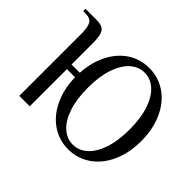

<svg xmlns="http://www.w3.org/2000/svg" viewBox="-148 -914 1169 1169"><g transform="rotate(45 436.5 -330.0)"><path d="M266 -320H196V0H106V-540Q106 -591 92 -615.5Q78 -640 36 -640H16V-660H106Q143 -660 161.5 -650.5Q180 -641 188 -616Q196 -591 196 -540V-360H267Q273 -456 310.5 -528.5Q348 -601 409 -640.5Q470 -680 546 -680Q625 -680 689 -636.5Q753 -593 789.5 -513Q826 -433 826 -330Q826 -227 789.5 -147Q753 -67 689 -23.5Q625 20 546 20Q468 20 405 -22.5Q342 -65 305 -142.5Q268 -220 266 -320ZM726 -330Q726 -427 702.5 -497Q679 -567 638 -603.5Q597 -640 546 -640Q495 -640 454 -603.5Q413 -567 389.5 -497Q366 -427 366 -330Q366 -233 389.5 -163Q413 -93 454 -56.5Q495 -20 546 -20Q597 -20 638 -56.5Q679 -93 702.5 -163Q726 -233 726 -330Z"/></g></svg>

Font: Philosopher
Style: Regular
Weight: 400
Designer: Jovanny Lemonad
Foundry: Jovanny Lemonad
Version: Version 2.000